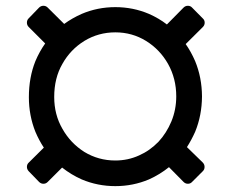

<svg xmlns="http://www.w3.org/2000/svg" viewBox="-20 -627 791 657"><path d="M259.6 -13.1Q224.1 -28.8 192.5 -53.6L143.1 -4.3Q137.1 1.8 128.6 1.8Q120 1.8 113.6 -4.6L78.1 -41.2Q72.1 -47.9 72.1 -55.8Q72.1 -65 78.5 -70.7L130 -121.8Q113.6 -146.7 101.2 -175.8Q78.8 -231.9 78.8 -294.4Q78.8 -362.2 101.2 -418Q115.4 -451.3 134.6 -478.3L78.1 -534.8Q72.1 -540.8 72.1 -549.4Q72.1 -558.2 77.8 -563.9L113.6 -600.9Q120 -607.2 128.6 -607.2Q137.1 -607.2 143.1 -601.2L199.6 -545.1Q226.9 -565 259.6 -579.5Q313.9 -602.6 374.6 -602.6Q435.4 -602.6 489.7 -579.5Q524.1 -564.3 551.1 -543.3L608 -600.9Q614.3 -607.2 622.9 -607.2Q631.7 -607.2 637.4 -600.9L674 -563.9Q680.4 -558.2 680.4 -549.4Q680.4 -540.8 674 -534.4L615.4 -476.2Q633.5 -450.6 647.7 -418Q670.8 -361.9 671.2 -297.2Q670.8 -231.9 647.7 -175.8Q634.9 -147.4 619.7 -123.6L673.7 -71Q680 -64.6 680 -55.8Q680 -46.9 674 -41.2L637.4 -4.6Q631.7 1.8 622.9 1.8Q614.3 1.8 608 -4.6L558.2 -55Q527 -29.8 489.7 -13.1Q435.4 9.9 374.6 9.9Q313.9 9.9 259.6 -13.1ZM193.5 -186.4Q220.9 -137.4 268.5 -107.2Q316.8 -77.8 374.6 -77.8Q418 -77.8 456 -95.2Q492.5 -111.2 522.4 -142Q549.7 -171.5 566.4 -211.3Q583.1 -251.8 583.1 -297.2Q583.1 -358.3 555 -408.4Q527 -457.7 479.8 -486.9Q432.2 -516.3 374.6 -516.3Q316.8 -516.3 268.5 -486.9Q220.9 -457.4 193.5 -408.4Q165.5 -360.1 165.5 -295.1Q165.5 -234.7 193.5 -186.4Z"/></svg>

Font: DeltaSans SemiBold
Style: Regular
Weight: 600
Designer: Rasmus Andersson
Foundry: rsms
Version: Version 3.012